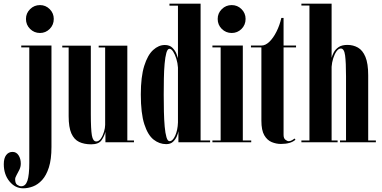

<svg xmlns="http://www.w3.org/2000/svg" viewBox="-80 -770 2066 1039"><path d="M136.5 -591.5Q105 -591.5 82.8 -613.5Q60.5 -635.5 60.5 -667.5Q60.5 -698.5 82.8 -720.5Q105 -742.5 136.5 -742.5Q167 -742.5 189 -720.5Q211 -698.5 211 -667.5Q211 -635.5 189 -613.5Q167 -591.5 136.5 -591.5ZM45.5 249Q2 249 -28.8 211.5Q-59.5 174 -59.5 118.5Q-59.5 86 -46.5 69Q-33.5 52 -12 52Q8.5 52 20.5 70.5Q32.5 89 32.5 115.5Q32.5 132.5 25 148.2Q17.5 164 9.8 177.2Q2 190.5 2 200Q2 222.5 13.2 230.2Q24.5 238 34.5 238Q58.5 238 68.5 207.5Q78.5 177 78.5 110.5V-513.5H35V-523.5H198.5V25.5Q198.5 92.5 184.5 136Q170.5 179.5 147.8 204.2Q125 229 98.2 239Q71.5 249 45.5 249Z M413.5 11Q375.5 11 348.2 -2Q321 -15 306.2 -48Q291.5 -81 291.5 -141.5V-513H257V-523H411.5V-153.5Q411.5 -70 417.2 -37.2Q423 -4.5 441 -4.5Q455 -4.5 465.8 -20Q476.5 -35.5 482.8 -56.8Q489 -78 489 -94.5V-513H454V-523H609V-10H645V0H490.5V-57Q485 -33.5 469.5 -11.2Q454 11 413.5 11Z M819.5 10Q782.5 10 751.2 -14.5Q720 -39 701 -97.8Q682 -156.5 682 -259Q682 -354.5 700.5 -413.5Q719 -472.5 748.8 -499.5Q778.5 -526.5 812 -526.5Q838 -526.5 853 -511.5Q868 -496.5 874.8 -479Q881.5 -461.5 883 -454.5V-739.5H837V-750H1005.5V-10H1057V0H885.5V-60Q884 -49.5 877.2 -33Q870.5 -16.5 856.8 -3.2Q843 10 819.5 10ZM837.5 -6Q854.5 -6 868 -35.5Q881.5 -65 883 -107V-404.5Q881.5 -429 874.2 -452.2Q867 -475.5 857 -490.8Q847 -506 837 -506Q826.5 -506 820.2 -483.8Q814 -461.5 810.8 -424.8Q807.5 -388 806.8 -344.2Q806 -300.5 806 -257.5Q806 -211 807 -166.2Q808 -121.5 811.2 -85.2Q814.5 -49 820.8 -27.5Q827 -6 837.5 -6Z M1174 -591.5Q1142.5 -591.5 1120.2 -613.5Q1098 -635.5 1098 -667.5Q1098 -698.5 1120.2 -720.5Q1142.5 -742.5 1174 -742.5Q1205 -742.5 1227 -720.5Q1249 -698.5 1249 -667.5Q1249 -635.5 1227 -613.5Q1205 -591.5 1174 -591.5ZM1069.5 0V-10H1114V-513.5H1069.5V-523.5H1234V-10H1279.5V0Z M1440 9Q1415 9 1390.5 -1Q1366 -11 1350.2 -38Q1334.5 -65 1334.5 -116.5V-513.5H1278V-523.5H1334.5Q1356.5 -523.5 1377.8 -544Q1399 -564.5 1416.2 -598.8Q1433.5 -633 1442.5 -673H1454.5V-523.5H1522V-513.5H1454.5V-40.5Q1454.5 -21.5 1464.5 -13.8Q1474.5 -6 1482.5 -6Q1491.5 -6 1500.8 -11.5Q1510 -17 1513.5 -20.5L1519 -14Q1493.5 9 1440 9Z M1551 0V-10H1594.5V-740H1551V-750H1714.5V-457Q1717.5 -470 1726 -486.2Q1734.5 -502.5 1752 -514.8Q1769.5 -527 1800 -527Q1831.5 -527 1857 -512.5Q1882.5 -498 1897.5 -462.2Q1912.5 -426.5 1912.5 -362.5V-10H1954V0H1760V-10H1792.5V-356.5Q1792.5 -432.5 1787.5 -470Q1782.5 -507.5 1764.5 -507.5Q1752 -507.5 1741.2 -492.5Q1730.5 -477.5 1723.2 -454.5Q1716 -431.5 1714.5 -408.5V-10H1747V0Z"/></svg>

Font: Imbue 100pt
Style: Bold
Weight: 700
Designer: Tyler Finck
Foundry: Etcetera Type Company
Version: Version 1.102; ttfautohint (v1.8.3)